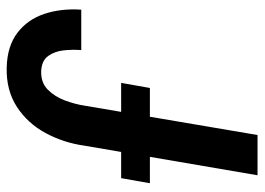

<svg xmlns="http://www.w3.org/2000/svg" viewBox="-124 -626 761 552"><g transform="rotate(90 256.0 -350.5)"><path d="M284.2 -213.4 368.7 -710.9H484.4L399.4 -213.9Q391.1 -153.8 363.3 -102.1Q335.4 -50.3 288.1 -19.3Q240.7 11.7 175.3 10.3Q112.8 8.8 74.5 -20.8Q36.1 -50.3 20.3 -98.4Q4.4 -146.5 8.3 -204.1H124.5Q122.6 -180.2 125.2 -154.1Q127.9 -127.9 141.4 -109.1Q154.8 -90.3 185.1 -88.9Q218.3 -87.9 238.5 -108.2Q258.8 -128.4 269.5 -157.7Q280.3 -187 284.2 -213.4ZM507.3 -401.4 492.7 -318.8H218.8L233.4 -401.4Z"/></g></svg>

Font: Roboto Condensed Medium
Style: Italic
Weight: 500
Italic angle: -12°
Designer: Christian Robertson
Foundry: Google
Version: Version 3.0; 2020